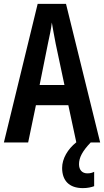

<svg xmlns="http://www.w3.org/2000/svg" viewBox="-20 -734 536 989"><path d="M387 112C387 78 404 45 447 0H496L320 -714H174L0 0H125L165 -192H332L373 -1C329 34 300 83 300 131C300 195 335 235 407 235C432 235 452 230 465 225V151C457 155 447 159 430 159C403 159 387 141 387 112ZM267 -508 312 -296H184L227 -510C234 -542 244 -588 247 -618C253 -583 258 -554 267 -508Z"/></svg>

Font: Noto Sans Gujarati ExtraCondensed SemiBold
Style: Regular
Weight: 600
Width: 2
Designer: Jelle Bosma - Monotype Design Team, Universal Thirst
Foundry: Monotype Imaging Inc.
Version: Version 2.106